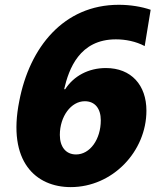

<svg xmlns="http://www.w3.org/2000/svg" viewBox="-20 -759 658 789"><path d="M270.6 9.9C442.5 9.9 581.7 -136.4 581.7 -304.3C581.7 -409.1 519.5 -479.4 415.1 -479.4C343.4 -479.4 283 -446.7 247.9 -392.4H243.6C262.8 -475.5 306.5 -597.3 456.3 -597.3C495 -597.3 538.4 -589.1 574.6 -569.6L599.1 -718.8C562.5 -731.5 515.6 -739.3 468 -739.3C241.5 -739.3 101.6 -564.3 59.3 -344.1C8.9 -93.8 128.2 9.9 270.6 9.9ZM292.6 -124.3C250.7 -124.3 225.9 -155.5 225.9 -204.5C225.9 -280.5 272 -343 328.5 -343C369.7 -343 394.2 -313.6 394.2 -264.6C394.2 -186.4 349.8 -124.3 292.6 -124.3Z"/></svg>

Font: TID UI Extra Bold
Style: Italic
Weight: 800
Italic angle: -9.39999°
Designer: The TID Project Authors
Foundry: Bakken & Bæck
Version: Version 1.001;hotconv 1.0.109;makeotfexe 2.5.65596